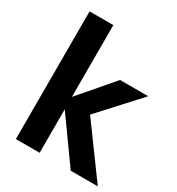

<svg xmlns="http://www.w3.org/2000/svg" viewBox="-175 -841 877 952"><g transform="rotate(30 264.0 -365.5)"><path d="M195 -731H59V0H195V-249L373 0H528L317 -289L521 -512H360L195 -320Z"/></g></svg>

Font: Geom SemiBold
Style: Bold
Weight: 600
Version: Version 1.102